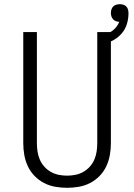

<svg xmlns="http://www.w3.org/2000/svg" viewBox="-20 -888 640 916"><path d="M300 8Q272 8 243.5 3Q215 -2 190 -15Q165 -28 145 -48.5Q125 -69 113 -94.5Q101 -120 96 -148Q91 -176 91 -205V-735H156V-205Q156 -185 159 -165Q162 -145 170 -126.5Q178 -108 191.5 -93Q205 -78 222.5 -68Q240 -58 260 -54Q280 -50 300 -50Q320 -50 340 -54Q360 -58 377.5 -68Q395 -78 408.5 -93Q422 -108 430 -126.5Q438 -145 441 -165Q444 -185 444 -205V-735H509V-205Q509 -176 504 -148Q499 -120 487 -94.5Q475 -69 455 -48.5Q435 -28 410 -15Q385 -2 356.5 3Q328 8 300 8ZM477 -677 463 -717Q477 -721 490 -726.5Q503 -732 514.5 -740Q526 -748 535 -759.5Q544 -771 549 -784Q541 -784 533 -787Q525 -790 519.5 -796Q514 -802 511.5 -810Q509 -818 509 -826Q509 -834 511.5 -842.5Q514 -851 520 -857Q526 -863 534.5 -865.5Q543 -868 551 -868Q560 -868 568.5 -865.5Q577 -863 583 -856.5Q589 -850 591 -841.5Q593 -833 593 -824Q593 -799 585.5 -774Q578 -749 561.5 -729.5Q545 -710 523 -697.5Q501 -685 477 -677Z"/></svg>

Font: Iosevka Light Extended
Style: Regular
Weight: 300
Width: 7
Monospace: yes
Designer: Belleve Invis
Foundry: Belleve Invis
Version: Version 32.5.0; ttfautohint (v1.8.4)